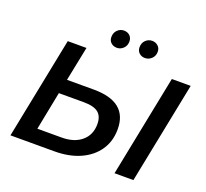

<svg xmlns="http://www.w3.org/2000/svg" viewBox="-146 -1066 1335 1243"><g transform="rotate(20 521.5 -444.5)"><path d="M451 -463Q684 -463 684 -274Q684 -191 642 -129.5Q600 -68 524.5 -34Q449 0 347 0H45L185 -700H314L266 -463ZM361 -100Q447 -100 498 -143Q549 -186 549 -260Q549 -314 518 -339Q487 -364 418 -364H246L194 -100ZM762 0 902 -700H1032L892 0ZM691 -768Q667 -768 651 -783Q635 -798 635 -822Q635 -852 654 -870.5Q673 -889 699 -889Q722 -889 739 -874Q756 -859 756 -834Q756 -805 736.5 -786.5Q717 -768 691 -768ZM498 -768Q473 -768 457 -783Q441 -798 441 -822Q441 -852 460 -870.5Q479 -889 504 -889Q529 -889 545 -874Q561 -859 561 -834Q561 -805 542 -786.5Q523 -768 498 -768Z"/></g></svg>

Font: Montserrat SemiBold
Style: Italic
Weight: 600
Italic angle: -11.3°
Designer: Julieta Ulanovsky
Foundry: Julieta Ulanovsky
Version: Version 9.000; ttfautohint (v1.8.4.7-5d5b)